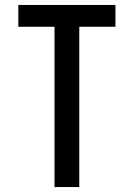

<svg xmlns="http://www.w3.org/2000/svg" viewBox="-20 -755 540 775"><path d="M200 0V-647H54V-735H446V-647H300V0Z"/></svg>

Font: Iosevka Custom Semibold
Style: Regular
Weight: 600
Designer: Belleve Invis
Foundry: Belleve Invis
Version: Version 27.0.2; ttfautohint (v1.8.4)